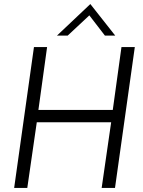

<svg xmlns="http://www.w3.org/2000/svg" viewBox="-20 -930 709 950"><path d="M50 0 148 -697H213L170 -386H538L581 -697H647L549 0H483L530 -325H162L115 0ZM262 -754 427 -910 550 -754H499L422 -854L315 -754Z"/></svg>

Font: Hanken Grotesk Light
Style: Italic
Weight: 300
Italic angle: -8°
Designer: Alfredo Marco Pradil
Foundry: Hanken Design Co.
Version: Version 3.013